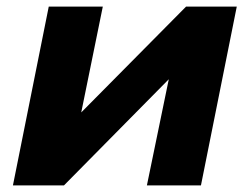

<svg xmlns="http://www.w3.org/2000/svg" viewBox="-20 -559 753 579"><path d="M127 -539H290L225 -220L541 -539H694L586 0H423L489 -320L173 0H19Z"/></svg>

Font: Argentum Sans SemiBold
Style: Italic
Weight: 600
Italic angle: -11°
Designer: Julieta Ulanovsky (font), Cristiano Sobral (main changes and remaster)
Foundry: Julieta Ulanovsky (font), Cristiano Sobral (main changes and remaster)
Version: Version 2.007;June 15, 2022;FontCreator 14.0.0.2814 64-bit; 